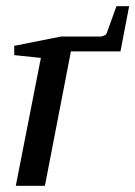

<svg xmlns="http://www.w3.org/2000/svg" viewBox="-20 -600 437 620"><path d="M397 -580 369 -434H209L125 0H31L112 -413L26 -422V-452L177 -482H305Q310 -482 317 -485.5Q324 -489 325 -494L356 -580Z"/></svg>

Font: Veleka
Style: Italic
Weight: 400
Italic angle: -12°
Designer: Stefan Peev, Context Ltd, 2016; SIL International, 1997-2014.
Foundry: Stefan Peev, Context Ltd, 2016
Version: Version 1.000